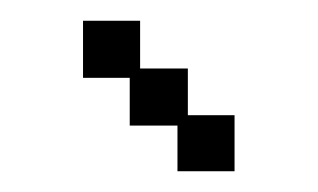

<svg xmlns="http://www.w3.org/2000/svg" viewBox="-20 -689 306 185"><path d="M151 -524V-568H105V-614H60V-669H115V-623H161V-578H206V-524Z"/></svg>

Font: Pixelify Sans
Style: Regular
Weight: 400
Designer: Stefie Justprince
Foundry: Typecalism Foundryline
Version: Version 1.000;February 13, 2025;FontCreator 15.0.0.3015 64-b